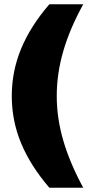

<svg xmlns="http://www.w3.org/2000/svg" viewBox="-20 -770 430 900"><path d="M211.4 -750H370.2Q307.2 -635.6 276.6 -530.2Q246 -424.8 246 -319.8Q246 -216.8 276.6 -111.4Q307.2 -6 370.2 110H211.4Q123.4 7.8 79.3 -97.9Q35.2 -203.6 35.2 -319.8Q35.2 -436.4 79.3 -542.3Q123.4 -648.2 211.4 -750Z"/></svg>

Font: Unbounded
Style: Regular
Weight: 400
Designer: Luke Prowse, Jean-Baptiste Morizot, Fátima Lázaro, Florian Runge
Foundry: NaN
Version: Version 1.701;gftools[0.9.28.dev5+ged2979d]